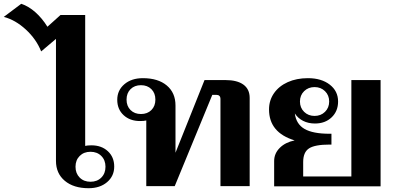

<svg xmlns="http://www.w3.org/2000/svg" viewBox="-189 -982 2080 1012"><path d="M106 -134V-777L28 -711Q2 -776 -53 -826.5Q-108 -877 -169 -893L-77 -962Q-38 -949 -2.5 -917.5Q33 -886 61 -841L130 -903H260V-213Q272 -216 293 -216Q346 -216 379.5 -185Q413 -154 413 -104Q413 -54 375.5 -22Q338 10 278 10Q199 10 152.5 -29Q106 -68 106 -134ZM367 -103Q367 -138 345 -160Q323 -182 288 -182Q253 -182 231 -160Q209 -138 209 -103Q209 -68 231 -46Q253 -24 288 -24Q323 -24 345 -46Q367 -68 367 -103Z M1127 -466V-1H973V-462Q973 -471 967.5 -476.5Q962 -482 952 -482H930L732 -1H582V-347Q570 -344 549 -344Q496 -344 462.5 -375Q429 -406 429 -456Q429 -506 466.5 -538Q504 -570 564 -570Q644 -570 690 -531.5Q736 -493 736 -426V-177L889 -560H999Q1061 -560 1094 -536Q1127 -512 1127 -466ZM630 -457Q630 -491 609 -512Q588 -533 554 -533Q520 -533 499 -512Q478 -491 478 -457Q478 -423 499 -402Q520 -381 554 -381Q588 -381 609 -402Q630 -423 630 -457Z M1817 -560V0H1256V-133Q1256 -173 1285.5 -202.5Q1315 -232 1364 -242Q1229 -283 1229 -405Q1229 -453 1255 -490.5Q1281 -528 1327.5 -549Q1374 -570 1434 -570Q1505 -570 1549 -536Q1593 -502 1593 -447Q1593 -396 1559 -363.5Q1525 -331 1471 -331Q1436 -331 1408.5 -345Q1381 -359 1365 -384Q1372 -328 1416 -302.5Q1460 -277 1548 -277H1558V-220H1549Q1471 -220 1440 -200Q1409 -180 1409 -128V-52H1663V-560ZM1392 -447Q1392 -414 1414 -392.5Q1436 -371 1469 -371Q1502 -371 1524 -392.5Q1546 -414 1546 -447Q1546 -480 1524 -501.5Q1502 -523 1469 -523Q1436 -523 1414 -501.5Q1392 -480 1392 -447Z"/></svg>

Font: Fahkwang
Style: Bold
Weight: 700
Designer: Suppakit Chalermlarp | Katatrad Co.,Ltd.
Foundry: Cadson Demak Co.,Ltd.
Version: Version 1.000; ttfautohint (v1.6)